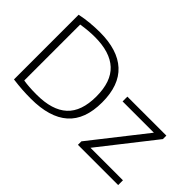

<svg xmlns="http://www.w3.org/2000/svg" viewBox="-104 -1124 1506 1506"><g transform="rotate(45 649.0 -371.0)"><path d="M303 5.5Q252.5 5.5 206.2 2.5Q160 -0.5 102 -8V-725.5Q153.5 -736.5 210.2 -741.8Q267 -747 317 -747Q514.5 -747 616.8 -653Q719 -559 719 -370Q719 -179.5 614.5 -87Q510 5.5 303 5.5ZM313 -49Q484 -49 569 -127Q654 -205 654 -370.5Q654 -535 569 -613.8Q484 -692.5 315.5 -692.5Q280 -692.5 242.5 -689.2Q205 -686 165 -679.5V-59Q195 -54 230 -51.5Q265 -49 313 -49ZM819.5 0V-38.5L1173.5 -488.5H826.5V-541.5H1259V-503L905.5 -53H1266V0Z"/></g></svg>

Font: Encode Sans Exp Lt
Style: Regular
Weight: 300
Width: 7
Designer: Multiple Designers
Foundry: Impallari Type
Version: Version 3.002; ttfautohint (v1.8.3) -l 8 -r 50 -G 200 -x 14 